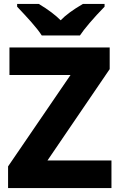

<svg xmlns="http://www.w3.org/2000/svg" viewBox="-20 -955 619 975"><path d="M192 -775H386C406 -806 456 -865 511 -921V-935H401C351 -906 313 -878 288 -852C263 -877 226 -906 177 -935H67V-921C116 -869 166 -816 192 -775ZM21 0H546V-140H221L537 -604V-714H28V-574H338L21 -110Z"/></svg>

Font: Kathrein 85 Heavy
Style: Regular
Weight: 900
Designer: Lazydogs Typefoundry, based on Open Sans by Ascender Corporation
Foundry: Lazydogs Typefoundry
Version: Version 1.003;PS 001.003;hotconv 1.0.88;makeotf.lib2.5.64775